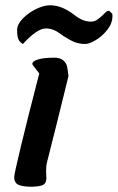

<svg xmlns="http://www.w3.org/2000/svg" viewBox="-20 -706 447 729"><path d="M67 -539Q55 -546 50 -556.5Q45 -567 45 -593Q45 -613 66 -635Q87 -657 116.5 -671.5Q146 -686 170 -686Q214 -686 260 -651Q279 -636 294 -630Q309 -624 326 -624Q338 -624 348 -630.5Q358 -637 368 -646.5Q378 -656 383 -661Q387 -665 392 -665Q396 -665 400 -660Q404 -655 405 -655Q407 -655 407 -646Q407 -618 388 -593.5Q369 -569 344 -554Q319 -539 304 -539Q281 -539 262.5 -546.5Q244 -554 218 -571Q199 -586 184.5 -592Q170 -598 154 -598Q121 -598 67 -539ZM159 -92Q155 -77 155 -58L156 -29Q156 -12 145.5 -5Q135 2 101 3Q68 3 51 -4Q34 -11 34 -34Q34 -45 59.5 -151Q85 -257 129 -427L106 -457Q103 -460 103 -464Q103 -474 125 -480.5Q147 -487 186 -487Q209 -487 220.5 -476.5Q232 -466 234.5 -454Q237 -442 240 -417Q187 -201 159 -92Z"/></svg>

Font: Sriracha
Style: Regular
Weight: 400
Designer: Suppakit Chalermlarp
Version: Version 1.002g